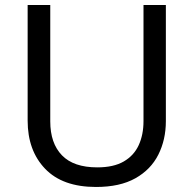

<svg xmlns="http://www.w3.org/2000/svg" viewBox="-20 -734 771 764"><path d="M640 -252Q640 -178 610 -118.5Q580 -59 518.5 -24.5Q457 10 362 10Q229 10 159.5 -62.5Q90 -135 90 -254V-714H180V-251Q180 -164 226.5 -116Q273 -68 367 -68Q432 -68 472.5 -91.5Q513 -115 532 -156.5Q551 -198 551 -252V-714H640Z"/></svg>

Font: Noto Sans Georgian
Style: Regular
Weight: 400
Designer: Monotype Design Team, Akaki Razmadze
Foundry: Google LLC
Version: Version 2.002